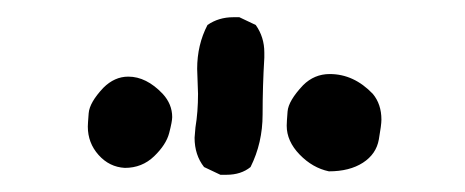

<svg xmlns="http://www.w3.org/2000/svg" viewBox="-20 -840 540 223"><path d="M243 -637H236L217 -646Q206 -660 206 -680L207 -692Q210 -710 210 -731L209 -760Q209 -788 221 -811Q234 -820 251 -820H258L277 -811Q287 -797 287 -779V-773Q285 -740 285 -707Q285 -674 271 -646Q260 -637 243 -637ZM362 -641Q343 -645 328 -660.5Q313 -676 313 -694Q313 -698 314 -710.5Q315 -723 332 -741Q345 -754 363 -754Q391 -754 413 -731Q423 -719 423 -701Q423 -695 420 -678Q417 -661 401.5 -651Q386 -641 362 -641ZM125 -645Q107 -646 94.5 -660Q82 -674 82 -693Q82 -696 83 -708.5Q84 -721 100 -738Q113 -751 129 -751Q150 -751 169 -731Q180 -719 180 -704Q180 -699 176.5 -685.5Q173 -672 159 -658.5Q145 -645 125 -645Z"/></svg>

Font: Xiaolai Mono SC
Style: Regular
Weight: 400
Monospace: yes
Designer: LXGW / Nozomi Seto
Version: Version 3.113;September 30, 2024